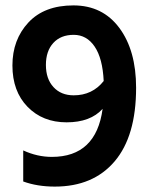

<svg xmlns="http://www.w3.org/2000/svg" viewBox="-20 -683 562 711"><path d="M484 -358Q484 -179 404.5 -85.5Q325 8 183 8Q118 8 66 -11V-126Q118 -102 172 -102Q336 -102 360 -280Q315 -230 226.5 -230Q138 -230 82 -287.5Q26 -345 26 -440.5Q26 -536 85 -599.5Q144 -663 252 -663Q360 -663 422 -579.5Q484 -496 484 -358ZM253 -330Q322 -330 364 -383Q360 -467 330.5 -510.5Q301 -554 253 -554Q205 -554 177.5 -524Q150 -494 150 -442.5Q150 -391 178 -360.5Q206 -330 253 -330Z"/></svg>

Font: Hind Guntur SemiBold
Style: Regular
Weight: 600
Designer: Manushi Parikh, Hitesh Malaviya
Foundry: Indian Type Foundry
Version: Version 1.000;PS 1.0;hotconv 1.0.86;makeotf.lib2.5.63406; tt